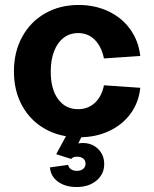

<svg xmlns="http://www.w3.org/2000/svg" viewBox="-20 -536 620 772"><path d="M36 -249Q36 -327 69 -387.5Q102 -448 161 -482Q220 -516 296 -516Q362 -516 416 -490.5Q470 -465 503.5 -418.5Q537 -372 544 -311L398 -301Q388 -349 361 -376Q334 -403 294 -403Q261 -403 236 -384Q211 -365 197.5 -330Q184 -295 184 -248Q184 -178 213.5 -137.5Q243 -97 294 -97Q334 -97 361.5 -122.5Q389 -148 398 -193L544 -183Q538 -124 505 -79Q472 -34 418.5 -9Q365 16 298 16Q221 16 161.5 -17.5Q102 -51 69 -111Q36 -171 36 -249ZM181 137 254 127Q256 138 265.5 144.5Q275 151 289 151Q305 151 314.5 143Q324 135 324 122Q324 109 314.5 101.5Q305 94 290 94Q274 94 266 103L206 84L265 -25H327L275 81L255 62Q266 51 281 45Q296 39 313 39Q350 39 374.5 63Q399 87 399 124Q399 164 368 190Q337 216 288 216Q242 216 212.5 194Q183 172 181 137Z"/></svg>

Font: Uncut Sans Variable
Style: Regular
Weight: 400
Designer: Kasper Nordkvist
Foundry: UNCUT.wtf
Version: Version 1.304;Glyphs 3.2 (3246)